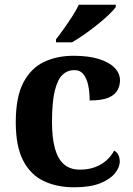

<svg xmlns="http://www.w3.org/2000/svg" viewBox="-20 -786 567 816"><path d="M295 10Q222 10 166 -16.5Q110 -43 78.5 -103.5Q47 -164 47 -266Q47 -374 79.5 -435.5Q112 -497 167.5 -523Q223 -549 292 -549Q357 -549 401 -535Q445 -521 467.5 -497.5Q490 -474 490 -444Q490 -423 479.5 -403Q469 -383 441 -371Q413 -359 361 -359Q361 -394 355 -423Q349 -452 335 -470Q321 -488 296 -488Q267 -488 246 -468.5Q225 -449 213 -401Q201 -353 201 -267Q201 -200 213.5 -155Q226 -110 252 -87.5Q278 -65 320 -65Q355 -65 383.5 -75.5Q412 -86 433 -105Q454 -124 465 -146Q478 -139 483.5 -126.5Q489 -114 489 -100Q489 -75 468.5 -49.5Q448 -24 405.5 -7Q363 10 295 10ZM218 -619Q233 -638 251.5 -664Q270 -690 287.5 -717Q305 -744 315 -766H472V-756Q463 -743 442 -723Q421 -703 393.5 -681Q366 -659 338 -639.5Q310 -620 286 -606H218Z"/></svg>

Font: Noto Serif Hebrew
Style: Bold
Weight: 700
Version: Version 2.003